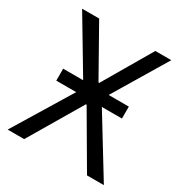

<svg xmlns="http://www.w3.org/2000/svg" viewBox="-164 -823 900 947"><g transform="rotate(30 286.0 -350.0)"><path d="M99 -329H473V-397H99ZM12 0H106L284 -301H288L464 0H560L339 -361V-365L540 -700H449L288 -425H284L129 -700H32L232 -365V-361Z"/></g></svg>

Font: Fixel Variable
Style: Regular
Weight: 100
Width: 3
Designer: AlfaBravo + MacPaw
Foundry: Kyrylo Tkachov, Marchela Mozhyna, Serhii Makarenko, Maria Weinstein, Zakhar Kryvoshyya
Version: Version 1.211